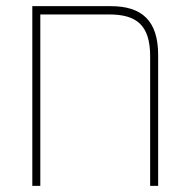

<svg xmlns="http://www.w3.org/2000/svg" viewBox="-20 -604 614 624"><path d="M340 -584H85V0H111V-557H335C423 -557 468 -523 468 -421V0H494V-425C494 -537 441 -584 340 -584Z"/></svg>

Font: Noto Sans Hebrew SemiCondensed Thin
Style: Regular
Weight: 100
Width: 4
Designer: Monotype Design Team
Foundry: Monotype Imaging Inc.
Version: Version 2.004